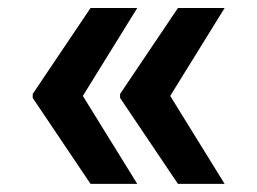

<svg xmlns="http://www.w3.org/2000/svg" viewBox="-20 -534 637 476"><path d="M320.3 -78.1H204.5L61.1 -291.2V-301.1L204.5 -514.2H320.3L185.4 -296.2ZM536.9 -78.1H421.2L277.7 -291.2V-301.1L421.2 -514.2H536.9L402 -296.2Z"/></svg>

Font: Inter UI Semi Bold
Style: Regular
Weight: 600
Designer: Rasmus Andersson
Foundry: rsms
Version: 3.2;8d6f07862